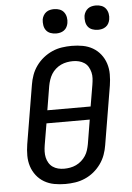

<svg xmlns="http://www.w3.org/2000/svg" viewBox="-62 -998 725 1052"><g transform="rotate(-5 300.0 -472.0)"><path d="M255 8Q223 8 193.5 2.5Q164 -3 139 -17.5Q114 -32 96 -55Q78 -78 69 -106Q60 -134 60 -165Q60 -196 65 -227L119 -550Q123 -576 132.5 -602.5Q142 -629 159 -652.5Q176 -676 198.5 -694Q221 -712 247 -723.5Q273 -735 300.5 -739Q328 -743 354 -743Q386 -743 415.5 -737.5Q445 -732 470 -717.5Q495 -703 513 -680Q531 -657 540 -629Q549 -601 549 -570Q549 -539 544 -508L490 -185Q486 -159 476.5 -132.5Q467 -106 450 -82.5Q433 -59 411 -41Q389 -23 362.5 -11.5Q336 0 308.5 4Q281 8 255 8ZM191 -403H429L449 -521Q452 -539 453 -556Q454 -573 450 -589Q446 -605 438 -619Q430 -633 416.5 -642Q403 -651 387 -655Q371 -659 354 -659Q338 -659 321 -656Q304 -653 288 -645.5Q272 -638 258.5 -626Q245 -614 236 -599.5Q227 -585 221.5 -568.5Q216 -552 213 -536ZM255 -76Q271 -76 288 -79Q305 -82 321 -89.5Q337 -97 350.5 -109Q364 -121 373.5 -135.5Q383 -150 388 -166.5Q393 -183 396 -199L418 -332H180L160 -214Q157 -196 156.5 -179Q156 -162 159.5 -146Q163 -130 171.5 -116Q180 -102 193 -93Q206 -84 222 -80Q238 -76 255 -76ZM506 -818Q490 -818 475 -823.5Q460 -829 451 -841Q442 -853 439.5 -869Q437 -885 439 -901Q441 -912 447 -922.5Q453 -933 462.5 -940Q472 -947 483.5 -949.5Q495 -952 506 -952Q522 -952 536.5 -946.5Q551 -941 560 -929Q569 -917 572 -901Q575 -885 572 -869Q570 -858 564.5 -847.5Q559 -837 549 -830Q539 -823 528 -820.5Q517 -818 506 -818ZM276 -818Q260 -818 245 -823.5Q230 -829 221 -841Q212 -853 209.5 -869Q207 -885 209 -901Q211 -912 217 -922.5Q223 -933 232.5 -940Q242 -947 253.5 -949.5Q265 -952 276 -952Q292 -952 306.5 -946.5Q321 -941 330 -929Q339 -917 342 -901Q345 -885 342 -869Q340 -858 334.5 -847.5Q329 -837 319 -830Q309 -823 298 -820.5Q287 -818 276 -818Z"/></g></svg>

Font: Iosevka HT Medium Extended
Style: Italic
Weight: 500
Width: 7
Italic angle: -9°
Monospace: yes
Designer: Belleve Invis
Foundry: Belleve Invis
Version: Version 32.3.0; ttfautohint (v1.8.4)